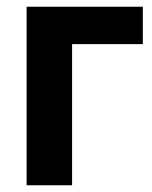

<svg xmlns="http://www.w3.org/2000/svg" viewBox="-20 -550 450 570"><path d="M59 -530H404V-419H194V0H59Z"/></svg>

Font: Golos UI VF
Style: Regular
Weight: 400
Designer: A.Korolkova, Vitaly Kuzmin
Foundry: ParaType Ltd
Version: Version 2.000